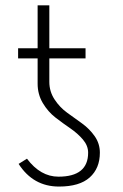

<svg xmlns="http://www.w3.org/2000/svg" viewBox="-20 -682 460 720"><path d="M47.9 -462.9V-501H121.1V-662.1H165V-501H300.8V-462.9H165V-375Q165 -338.9 184.6 -309.1Q204.1 -279.3 231.9 -259.3Q259.8 -239.3 287.6 -219.2Q315.4 -199.2 335 -171.4Q354.5 -143.6 354.5 -109.4Q354.5 -50.8 316.4 -16.6Q278.3 17.6 201.2 17.6Q104.5 17.6 49.8 -67.4L81.1 -86.9Q131.8 -19.5 199.2 -19.5Q310.5 -19.5 310.5 -109.4Q310.5 -135.7 291 -158.7Q271.5 -181.6 243.7 -200.7Q215.8 -219.7 188 -241.2Q160.2 -262.7 140.6 -295.4Q121.1 -328.1 121.1 -368.2V-462.9Z"/></svg>

Font: Gothic A1 ExtraLight
Style: Regular
Weight: 275
Designer: HanYang I&C Co.,Ltd.
Foundry: HanYang I&C Co.,Ltd.
Version: Version 2.50